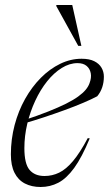

<svg xmlns="http://www.w3.org/2000/svg" viewBox="-20 -738 436 768"><path d="M290 -485.5Q258 -485.5 226.8 -466Q195.5 -446.5 168.5 -412.8Q141.5 -379 121 -335Q100.5 -291 89 -242.5Q77.5 -194 77.5 -145.5Q77.5 -83 98.2 -58.5Q119 -34 158 -34Q189 -34 216.8 -47.5Q244.5 -61 272.2 -94Q300 -127 331 -185.5L339 -184.5Q307.5 -108.5 276.8 -66.2Q246 -24 213.2 -7Q180.5 10 142.5 10Q106.5 10 79.5 -4Q52.5 -18 38 -47Q23.5 -76 23.5 -120.5Q23.5 -181 38.5 -237.8Q53.5 -294.5 80.5 -342.5Q107.5 -390.5 143.2 -426.5Q179 -462.5 220.8 -482.8Q262.5 -503 306.5 -503Q337.5 -503 357 -493.2Q376.5 -483.5 386 -467.2Q395.5 -451 395.5 -431.5Q395.5 -409 389 -389.2Q382.5 -369.5 369 -353Q347.5 -341.5 313.5 -327Q279.5 -312.5 239 -297.8Q198.5 -283 156.2 -269Q114 -255 75 -244L75.5 -257Q131.5 -275.5 173 -292Q214.5 -308.5 244 -323.2Q273.5 -338 292.8 -352Q312 -366 322.8 -379Q333.5 -392 338 -405Q346.5 -427 343 -445.2Q339.5 -463.5 326.2 -474.5Q313 -485.5 290 -485.5ZM305.5 -554.5H293L205 -714L205.5 -718H269Z"/></svg>

Font: Newsreader 60pt Light
Style: Italic
Weight: 300
Italic angle: -17°
Designer: Hugues Gentile
Foundry: Production Type
Version: Version 1.003